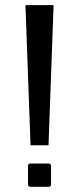

<svg xmlns="http://www.w3.org/2000/svg" viewBox="-20 -720 302 740"><path d="M78.1 -700.2H186.5L167 -160.2H97.7ZM87.9 -9.8V-80.1Q87.9 -89.8 97.7 -89.8H167Q176.8 -89.8 176.8 -80.1V-9.8Q176.8 0 167 0H97.7Q87.9 0 87.9 -9.8Z"/></svg>

Font: TriodPostnaja
Style: Medium
Weight: 500
Version: 20110805